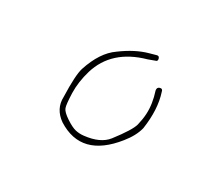

<svg xmlns="http://www.w3.org/2000/svg" viewBox="-45 -651 322 276"><g transform="rotate(20 116.0 -512.5)"><path d="M160.5 -586.5C160.2 -589.5 158.3 -590.7 155 -590L145 -589C131.1 -587.7 116.1 -583.1 100 -575C85.4 -568.3 72.7 -554.9 62 -534.8C58.1 -527.4 54.4 -511.8 51 -488C48.1 -474.9 51.8 -463.2 62 -453C89.8 -427.7 120.5 -429.8 154 -459.4C163.4 -467.6 170.1 -476.1 174 -485C181.1 -506.4 183.5 -525.7 181 -543C181 -546.3 179.5 -547.8 176.5 -547.5C173.5 -547.2 172 -545.3 172 -542C173.9 -528.6 173.6 -516.5 171 -505.5C169.7 -499.8 167.6 -493.8 164.8 -487.3C161.9 -480.8 152.5 -470.3 136.6 -455.8C127.6 -447.7 114.4 -444.3 97 -445.5C92.3 -445.8 88 -446.8 84 -448.5C80 -450.2 75 -453.8 69 -459.5C63 -465.2 59.7 -469.8 59 -473.5C58.3 -477.2 58.9 -485.1 60.6 -497.3C62.4 -509.5 66.4 -521.7 72.5 -534C86.1 -561.1 110.6 -576.5 146 -580L157 -582C159.7 -582 160.8 -583.5 160.5 -586.5Z"/></g></svg>

Font: Proton
Style: Lit
Weight: 500
Version: Version 1.017